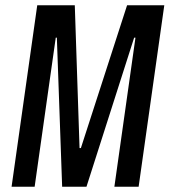

<svg xmlns="http://www.w3.org/2000/svg" viewBox="-20 -706 641 726"><path d="M23.8 0 120.8 -686H262.8L280.8 -146H285.8L460.5 -686H601.2L504.2 0H412.5L492.2 -563.5H487.2L307 0H215L195 -563.5H190.8L111 0Z"/></svg>

Font: Chivo Mono Medium
Style: Italic
Weight: 500
Italic angle: -8.05°
Monospace: yes
Designer: Hector Gatti
Foundry: Omnibus-Type
Version: Version 1.008